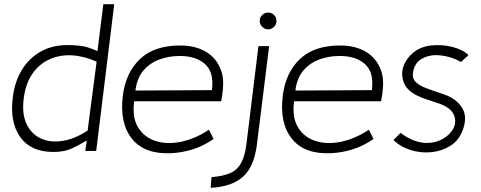

<svg xmlns="http://www.w3.org/2000/svg" viewBox="-20 -720 2293 916"><path d="M235 5Q127 5 76.5 -66Q26 -137 41 -255Q50 -330 84 -386Q118 -442 173.5 -473.5Q229 -505 301 -505Q334 -505 366.5 -501Q399 -497 445 -476L473 -700H525L439 0H387L394 -50Q363 -31 325.5 -13Q288 5 235 5ZM398 -97 441 -426Q380 -453 322 -456Q264 -459 215 -436.5Q166 -414 134 -367.5Q102 -321 93 -249Q84 -177 106.5 -129Q129 -81 173.5 -60Q218 -39 276.5 -47.5Q335 -56 398 -97Z M1035 -237H620Q610 -159 639 -112Q668 -65 722 -47.5Q776 -30 843 -43.5Q910 -57 977 -101L999 -57Q950 -23 898 -7Q846 9 793 11Q669 16 609.5 -58Q550 -132 566 -264Q580 -374 648 -438.5Q716 -503 839 -503Q916 -503 967.5 -470Q1019 -437 1038 -374Q1046 -347 1044.5 -312Q1043 -277 1035 -237ZM837 -453Q788 -453 742.5 -437Q697 -421 665.5 -385Q634 -349 626 -288L991 -290Q1002 -374 959 -413.5Q916 -453 837 -453Z M1259 -580Q1243 -580 1231 -592Q1219 -604 1219 -620Q1219 -637 1231 -648.5Q1243 -660 1259 -660Q1276 -660 1287.5 -648.5Q1299 -637 1299 -620Q1299 -604 1287.5 -592Q1276 -580 1259 -580ZM985 176 989 125Q1043 121 1077 106.5Q1111 92 1130 58Q1149 24 1156 -35L1213 -500H1264L1206 -33Q1193 75 1139.5 123Q1086 171 985 176Z M1798 -237H1383Q1373 -159 1402 -112Q1431 -65 1485 -47.5Q1539 -30 1606 -43.5Q1673 -57 1740 -101L1762 -57Q1713 -23 1661 -7Q1609 9 1556 11Q1432 16 1372.5 -58Q1313 -132 1329 -264Q1343 -374 1411 -438.5Q1479 -503 1602 -503Q1679 -503 1730.5 -470Q1782 -437 1801 -374Q1809 -347 1807.5 -312Q1806 -277 1798 -237ZM1600 -453Q1551 -453 1505.5 -437Q1460 -421 1428.5 -385Q1397 -349 1389 -288L1754 -290Q1765 -374 1722 -413.5Q1679 -453 1600 -453Z M1857 -52 1891 -86Q1956 -37 2020 -38Q2060 -39 2092 -57Q2124 -75 2140.5 -103Q2157 -131 2149 -162Q2142 -186 2122.5 -201Q2103 -216 2076.5 -225.5Q2050 -235 2021 -244Q1992 -253 1966 -266Q1920 -290 1906 -327.5Q1892 -365 1904.5 -402.5Q1917 -440 1951 -468.5Q1985 -497 2036 -503Q2088 -509 2138.5 -496Q2189 -483 2215 -457L2179 -424Q2151 -441 2118.5 -449Q2086 -457 2057 -457Q2019 -456 1989.5 -438Q1960 -420 1952 -382Q1944 -351 1960.5 -332Q1977 -313 2013 -299.5Q2049 -286 2098 -270Q2158 -249 2185 -205Q2212 -161 2186 -95Q2168 -49 2128 -24Q2088 1 2038 6Q1988 11 1939.5 -4Q1891 -19 1857 -52Z"/></svg>

Font: Kulim Park ExtraLight
Style: Italic
Weight: 275
Italic angle: -8°
Designer: Noponies / Dale Sattler
Foundry: Noponies
Version: Version 1.000; ttfautohint (v1.8.3)